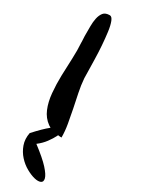

<svg xmlns="http://www.w3.org/2000/svg" viewBox="-164 -439 457 624"><g transform="rotate(30 64.0 -127.5)"><path d="M10.7 43Q41 9.8 59.6 -4.9Q60.5 -5.9 60.5 -5.9Q56.6 -7.8 52.7 -10.7Q32.2 -25.4 22 -49.8Q11.7 -74.2 8.8 -106Q5.9 -137.7 6.8 -170.4Q7.8 -203.1 9.3 -235.8Q10.7 -268.6 8.8 -294.9V-299.8Q8.8 -304.7 8.3 -309.6Q7.8 -314.5 7.8 -319.3V-329.1Q7.8 -340.8 7.8 -356.4Q7.8 -372.1 10.7 -386.2Q13.7 -400.4 21 -409.7Q28.3 -418.9 44.9 -418.9Q52.7 -418.9 58.1 -405.3Q63.5 -391.6 66.4 -369.6Q69.3 -347.7 71.3 -321.3Q73.2 -294.9 73.7 -270.5Q74.2 -246.1 74.7 -226.6Q75.2 -207 75.2 -200.2Q77.1 -174.8 82.5 -148.9Q87.9 -123 93.3 -96.7Q98.6 -70.3 103 -44.9Q107.4 -19.5 107.4 3.9Q100.6 3.9 93.8 2.9L92.8 5.9Q85.9 19.5 74.7 34.7Q63.5 49.8 46.9 62.5Q86.9 92.8 105.5 113.3Q124 133.8 127 146Q129.9 158.2 121.6 162.1Q113.3 166 98.6 162.6Q84 159.2 66.4 149.4Q48.8 139.6 34.7 124Q20.5 108.4 13.2 87.9Q5.9 67.4 10.7 43Z"/></g></svg>

Font: Swanky and Moo Moo Cyrillic
Style: Regular
Weight: 400
Designer: Kimberly Geswein; Denis Ignatov
Foundry: Kimberly Geswein; Denis Ignatov
Version: Version 1.003 June 27, 2018